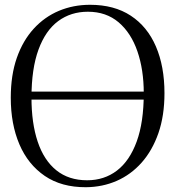

<svg xmlns="http://www.w3.org/2000/svg" viewBox="-20 -771 732 802"><path d="M339 11Q237 11.5 167 -36.2Q97 -84 61 -168.2Q25 -252.5 25 -363Q25 -457 50.2 -529.2Q75.5 -601.5 120.8 -651Q166 -700.5 226.2 -725.8Q286.5 -751 356 -751Q457 -751 526.2 -705.5Q595.5 -660 631.2 -577Q667 -494 667 -381.5Q667 -288 641.8 -215.2Q616.5 -142.5 571.8 -92Q527 -41.5 467.5 -15.5Q408 10.5 339 11ZM344 -18Q415.5 -18 468.5 -58.5Q521.5 -99 551 -179.8Q580.5 -260.5 580.5 -381.5Q580.5 -479.5 554 -556.5Q527.5 -633.5 475.5 -677.8Q423.5 -722 347 -722Q276 -722 223 -682.8Q170 -643.5 140.8 -563.8Q111.5 -484 111.5 -363Q111.5 -256.5 137.5 -179Q163.5 -101.5 215.2 -59.8Q267 -18 344 -18ZM604.5 -388.5V-355H89.5V-388.5Z"/></svg>

Font: Merriweather 120pt Light
Style: Regular
Weight: 300
Version: Version 2.100